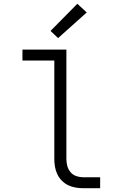

<svg xmlns="http://www.w3.org/2000/svg" viewBox="-20 -998 640 1018"><path d="M422 0Q402 0 381 -3.5Q360 -7 341.5 -16Q323 -25 308 -40Q293 -55 284 -74Q275 -93 271.5 -113.5Q268 -134 268 -155V-677H99V-735H332V-155Q332 -136 337 -117.5Q342 -99 354.5 -84.5Q367 -70 385.5 -64Q404 -58 422 -58H511V0ZM288 -796 248 -834 390 -978 440 -932Z"/></svg>

Font: Iosevka SS04 Light Extended
Style: Regular
Weight: 300
Width: 7
Monospace: yes
Designer: Belleve Invis
Foundry: Belleve Invis
Version: Version 19.0.0; ttfautohint (v1.8.4)